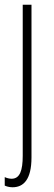

<svg xmlns="http://www.w3.org/2000/svg" viewBox="-24 -549 228 811"><path d="M29 242C75 242 109 210 109 116V-529H72V109C72 171 60 206 25 206C15 206 4 203 -4 199V235C3 238 14 242 29 242Z"/></svg>

Font: Noto Sans Ethiopic ExtraCondensed ExtraLight
Style: Regular
Weight: 200
Width: 2
Designer: Monotype Design Team
Foundry: Monotype Imaging Inc.
Version: Version 2.102